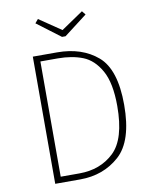

<svg xmlns="http://www.w3.org/2000/svg" viewBox="-94 -944 811 1014"><g transform="rotate(-10 311.5 -436.5)"><path d="M550 -348Q550 -154 464 -77Q378 0 253 0H119V-682H249Q382 -682 466 -610Q550 -538 550 -348ZM154 -650V-32H254Q367 -32 440 -101.5Q513 -171 513 -348Q513 -472 475.5 -538.5Q438 -605 380.5 -627.5Q323 -650 247 -650ZM432 -853 308 -758H289L163 -853L180 -873L298 -793L416 -873Z"/></g></svg>

Font: FiraGO UltraLight
Style: Regular
Weight: 200
Designer: bBox Type
Foundry: bBox Type GmbH
Version: Version 1.001